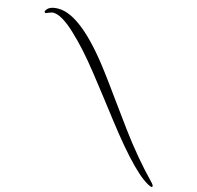

<svg xmlns="http://www.w3.org/2000/svg" viewBox="-117 -913 1101 1075"><g transform="rotate(15 433.5 -375.0)"><path d="M69 -761C102 -761 146 -735 200 -684C255 -633 312 -569 371 -494C430 -419 489 -343 548 -266C691 -80 793 22 852 40L859 34C858 31 855 26 850 19C773 -60 702 -145 635 -236C610 -270 576 -318 531 -379C486 -441 454 -486 433 -513C295 -698 181 -790 92 -790C52 -790 28 -778 20 -754L27 -747C32 -748 58 -761 69 -761Z"/></g></svg>

Font: VL Great Vibes
Style: Regular
Weight: 400
Designer: Robert E. Leuschke
Foundry: Robert E. Leuschke
Version: Version 1.001